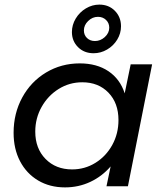

<svg xmlns="http://www.w3.org/2000/svg" viewBox="-20 -808 718 833"><path d="M505 -694Q505 -663 488.5 -636Q472 -609 444.5 -593Q417 -577 386 -577Q345 -577 318.5 -603.5Q292 -630 292 -669Q292 -700 308.5 -727.5Q325 -755 352.5 -771.5Q380 -788 411 -788Q452 -788 478.5 -761Q505 -734 505 -694ZM344 -676Q344 -656 357.5 -643Q371 -630 392 -630Q416 -630 435 -647.5Q454 -665 454 -688Q454 -708 440 -721.5Q426 -735 405 -735Q381 -735 362.5 -717Q344 -699 344 -676ZM39 -232Q39 -316 76.5 -385Q114 -454 180 -493.5Q246 -533 326 -533Q400 -533 450.5 -499Q501 -465 521 -403L547 -529H640L535 0H442L460 -86Q423 -43 372 -19Q321 5 262 5Q196 5 145.5 -25Q95 -55 67 -108.5Q39 -162 39 -232ZM494 -287Q494 -361 450.5 -406Q407 -451 337 -451Q281 -451 234.5 -422Q188 -393 160.5 -344Q133 -295 133 -237Q133 -164 177.5 -118.5Q222 -73 293 -73Q348 -73 394 -101.5Q440 -130 467 -179Q494 -228 494 -287Z"/></svg>

Font: TypoPRO Montserrat
Style: Italic
Weight: 400
Italic angle: -11.3°
Designer: Julieta Ulanovsky
Foundry: Julieta Ulanovsky
Version: Version 6.001